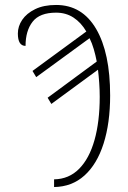

<svg xmlns="http://www.w3.org/2000/svg" viewBox="-20 -744 515 774"><path d="M198 -21Q258 -22 299 -63.5Q340 -105 361 -179.5Q382 -254 382 -354Q382 -382 380 -410Q378 -438 375 -463L187 -325L172 -350L370 -496Q365 -522 358 -546Q351 -570 341 -590L126 -433L111 -458L328 -617Q307 -653 276.5 -673Q246 -693 206 -693Q140 -693 111.5 -656.5Q83 -620 83 -559Q52 -559 52 -609Q52 -638 69.5 -664Q87 -690 121.5 -707Q156 -724 206 -724Q311 -724 367.5 -627.5Q424 -531 424 -359Q424 -248 397.5 -165Q371 -82 320.5 -36.5Q270 9 198 10Z"/></svg>

Font: Noto Serif ExtraCondensed ExtraLight
Style: Regular
Weight: 200
Width: 2
Designer: Monotype Design Team
Foundry: Monotype Imaging Inc.
Version: Version 2.015